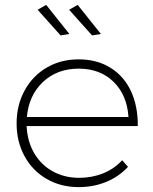

<svg xmlns="http://www.w3.org/2000/svg" viewBox="-20 -765 628 786"><path d="M544 -249H89Q92 -186 120 -138Q148 -90 196 -63.5Q244 -37 304 -37Q357 -37 402.5 -55.5Q448 -74 480 -109L504 -82Q467 -42 415 -20.5Q363 1 302 1Q229 1 171 -32.5Q113 -66 80.5 -125.5Q48 -185 48 -260Q48 -335 81 -395Q114 -455 171.5 -488.5Q229 -522 302 -522Q377 -522 432.5 -487.5Q488 -453 516.5 -391Q545 -329 544 -249ZM506 -286Q500 -376 445 -430Q390 -484 302 -484Q214 -484 156 -429.5Q98 -375 90 -286ZM169 -745 264 -626 228 -620 134 -725ZM298 -745 393 -626 357 -620 263 -725Z"/></svg>

Font: Argentum Sans ExtraLight
Style: Regular
Weight: 275
Designer: Julieta Ulanovsky (Modified by Cristiano Sobral)
Foundry: Julieta Ulanovsky
Version: Version 1.000; ttfautohint (v1.5.65-e2d9)